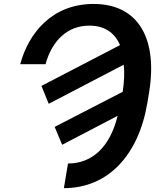

<svg xmlns="http://www.w3.org/2000/svg" viewBox="-20 -758 843 991"><path d="M84.5 -426.8H215.2C247.5 -545.8 326 -625.7 441.1 -625.7C519.2 -625.7 571.7 -589.8 599.4 -525.2L193.9 -314.6L231.5 -222.3L618.6 -424C623.2 -383.9 621.4 -338.4 613.3 -284.1L262.1 -103L300.8 -10.7L587.7 -160.5L584.9 -151.6C547.2 -5 460.2 85.9 331 85.9L309.7 213.1C538.4 213.1 695.7 42.3 740.8 -228L749.3 -279.8C795.1 -556.5 695.7 -737.6 463.1 -737.6C246.8 -737.6 126.8 -584.9 84.5 -426.8Z"/></svg>

Font: Margiela Sans Semi Bold
Style: Italic
Weight: 600
Italic angle: -9.39999°
Designer: Stefan Endress, Andreas Faust
Version: Version 1.100;FEAKit 1.0